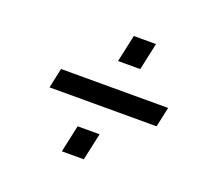

<svg xmlns="http://www.w3.org/2000/svg" viewBox="-100 -767 863 797"><g transform="rotate(20 331.5 -369.0)"><path d="M337 -525H435L461 -645H363ZM107 -325H580L599 -413H126ZM246 -93H343L369 -213H272Z"/></g></svg>

Font: Plus Jakarta Text
Style: Italic
Weight: 400
Italic angle: -12°
Designer: Gumpita Rahayu
Foundry: Tokotype Studio
Version: Version 1.000;hotconv 1.0.109;makeotfexe 2.5.65596